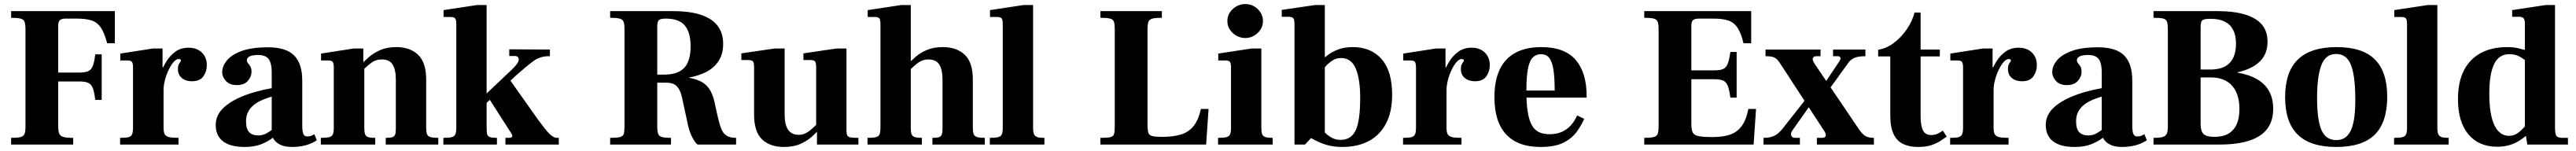

<svg xmlns="http://www.w3.org/2000/svg" viewBox="-20 -715 12743 747"><path d="M35 0V-33Q67 -33 82 -37Q97 -41 101.5 -53Q106 -65 106 -89V-570Q106 -595 101.5 -607Q97 -619 82 -623Q67 -627 35 -627V-660H548V-501H510Q497 -551 479.5 -577.5Q462 -604 434 -613.5Q406 -623 359 -623H305Q285 -623 276.5 -615.5Q268 -608 268 -589V-356H373Q401 -356 416.5 -363Q432 -370 439.5 -390Q447 -410 451 -446H483V-221H451Q447 -258 439.5 -278Q432 -298 416.5 -305Q401 -312 373 -312H268V-89Q268 -66 273 -54Q278 -42 293.5 -37.5Q309 -33 342 -33V0Z M574 0V-33Q602 -33 615.5 -36.5Q629 -40 633.5 -51Q638 -62 638 -83V-381Q638 -402 632.5 -409Q627 -416 609 -416H575V-450L736 -475H784V-382H789V-83Q789 -62 794.5 -51.5Q800 -41 815.5 -37Q831 -33 863 -33V0ZM763 -269V-319Q766 -331 776 -357Q786 -383 803 -411Q820 -439 847 -459Q874 -479 913 -479Q954 -479 978.5 -455Q1003 -431 1003 -392Q1003 -362 986 -337.5Q969 -313 929 -313Q899 -313 879.5 -329Q860 -345 860 -374Q860 -389 864 -396.5Q868 -404 871.5 -408.5Q875 -413 875 -416Q875 -419 872 -421Q869 -423 864 -423Q852 -423 839 -408.5Q826 -394 814.5 -370Q803 -346 796 -319.5Q789 -293 789 -269Z M1424 12Q1389 12 1366.5 1Q1344 -10 1334 -26.5Q1324 -43 1324 -59V-358Q1324 -401 1309.5 -422Q1295 -443 1255 -443Q1241 -443 1228.5 -440.5Q1216 -438 1208.5 -432Q1201 -426 1201 -417Q1201 -409 1207 -402Q1213 -395 1218.5 -386Q1224 -377 1224 -360Q1224 -335 1205.5 -314.5Q1187 -294 1151 -294Q1116 -294 1097.5 -314.5Q1079 -335 1079 -358Q1079 -386 1100.5 -414Q1122 -442 1172 -461.5Q1222 -481 1306 -481Q1395 -481 1435 -440.5Q1475 -400 1475 -317V-98Q1475 -62 1481 -51Q1487 -40 1499 -40Q1512 -40 1520 -43.5Q1528 -47 1535 -51L1547 -21Q1519 -3 1488.5 4.5Q1458 12 1424 12ZM1190 12Q1119 12 1083 -16Q1047 -44 1047 -97Q1047 -147 1088.5 -184.5Q1130 -222 1204 -248Q1278 -274 1376 -287V-249Q1282 -231 1239.5 -199Q1197 -167 1197 -116Q1197 -77 1212.5 -61Q1228 -45 1258 -45Q1280 -45 1299.5 -56Q1319 -67 1334.5 -80.5Q1350 -94 1360 -104L1375 -74Q1356 -54 1331 -34.5Q1306 -15 1272 -1.5Q1238 12 1190 12Z M1888 0V-33Q1911 -33 1921 -36.5Q1931 -40 1934.5 -49.5Q1938 -59 1938 -78V-318Q1938 -356 1930 -379Q1922 -402 1906.5 -411.5Q1891 -421 1869 -421Q1841 -421 1820.5 -407Q1800 -393 1771 -364L1766 -395Q1783 -414 1806.5 -434Q1830 -454 1862.5 -468Q1895 -482 1941 -482Q2008 -482 2048 -444Q2088 -406 2088 -321V-83Q2088 -62 2092 -51.5Q2096 -41 2109 -37Q2122 -33 2148 -33V0ZM1567 0V-33Q1595 -33 1608.5 -36.5Q1622 -40 1626.5 -50.5Q1631 -61 1631 -83V-381Q1631 -402 1625.5 -409Q1620 -416 1602 -416H1568V-450L1729 -475H1777V-409H1782V-82Q1782 -61 1786 -50.5Q1790 -40 1801.5 -36.5Q1813 -33 1836 -33V0Z M2173 0V-33Q2201 -33 2214.5 -36.5Q2228 -40 2232.5 -51Q2237 -62 2237 -83V-596Q2237 -617 2231.5 -624Q2226 -631 2208 -631H2174V-665L2339 -690H2387V-83Q2387 -62 2389.5 -51.5Q2392 -41 2403 -37Q2414 -33 2438 -33V0ZM2480 0V-33H2496Q2506 -33 2510 -35.5Q2514 -38 2514 -43Q2514 -48 2507 -58.5Q2500 -69 2492 -82L2392 -238L2490 -337L2640 -125Q2663 -94 2679.5 -73.5Q2696 -53 2709.5 -43Q2723 -33 2734 -33H2744V0ZM2288 -114V-159L2510 -369Q2546 -403 2546 -420.5Q2546 -438 2525 -438H2499V-471L2700 -470V-437H2694Q2650 -437 2615 -410.5Q2580 -384 2535 -344Z M2998 0V-33Q3032 -33 3047 -37Q3062 -41 3065.5 -53Q3069 -65 3069 -89V-570Q3069 -595 3064.5 -607Q3060 -619 3045 -623Q3030 -627 2998 -627V-660H3306Q3394 -660 3449 -641Q3504 -622 3530.5 -586Q3557 -550 3557 -498Q3557 -448 3534.5 -413.5Q3512 -379 3474 -359.5Q3436 -340 3390 -332V-330Q3432 -322 3457 -306Q3482 -290 3496.5 -261.5Q3511 -233 3519 -188L3530 -139Q3538 -103 3547 -79.5Q3556 -56 3573 -44.5Q3590 -33 3621 -33V0H3430Q3417 -11 3404 -36Q3391 -61 3384 -92L3354 -230Q3347 -266 3330 -286Q3313 -306 3275 -306H3231V-89Q3231 -65 3235.5 -53Q3240 -41 3254.5 -37Q3269 -33 3299 -33V0ZM3231 -346H3266Q3333 -346 3364.5 -379.5Q3396 -413 3396 -486Q3396 -554 3367.5 -588.5Q3339 -623 3273 -623Q3247 -623 3239 -615.5Q3231 -608 3231 -586Z M3857 12Q3789 12 3749.5 -25.5Q3710 -63 3710 -148V-382Q3710 -404 3704.5 -411Q3699 -418 3681 -418H3647V-451L3811 -475H3861V-153Q3861 -115 3869 -92Q3877 -69 3892.5 -58.5Q3908 -48 3930 -48Q3948 -48 3963 -55Q3978 -62 3993.5 -75.5Q4009 -89 4027 -107L4032 -76Q4019 -60 3996.5 -39.5Q3974 -19 3940 -3.5Q3906 12 3857 12ZM4021 0V-63H4017V-382Q4017 -404 4011.5 -411Q4006 -418 3988 -418H3954V-451L4117 -475H4167V-68Q4167 -53 4171 -45Q4175 -37 4188 -35Q4201 -33 4226 -33V0Z M4592 0V-33Q4614 -33 4624.5 -36.5Q4635 -40 4638.5 -50Q4642 -60 4642 -78V-318Q4642 -356 4634 -379Q4626 -402 4610.5 -411.5Q4595 -421 4572 -421Q4546 -421 4525 -407Q4504 -393 4475 -363L4470 -395Q4486 -414 4509 -434Q4532 -454 4565 -468Q4598 -482 4644 -482Q4712 -482 4752 -444Q4792 -406 4792 -321V-83Q4792 -62 4796 -51.5Q4800 -41 4813 -37Q4826 -33 4851 -33V0ZM4271 0V-33Q4299 -33 4312.5 -36.5Q4326 -40 4330.5 -50.5Q4335 -61 4335 -83V-596Q4335 -617 4329.5 -624Q4324 -631 4306 -631H4272V-665L4437 -690H4485V-82Q4485 -62 4489 -51.5Q4493 -41 4504.5 -37Q4516 -33 4540 -33V0ZM4447 -406V-414H4491V-406Z M4876 0V-33Q4904 -33 4917.5 -36.5Q4931 -40 4935.5 -51Q4940 -62 4940 -83V-596Q4940 -617 4934.5 -624Q4929 -631 4911 -631H4877V-665L5042 -690H5090V-83Q5090 -62 5094.5 -51.5Q5099 -41 5110.5 -37Q5122 -33 5146 -33V0Z M5423 0V-33Q5457 -33 5472 -36.5Q5487 -40 5490.5 -52Q5494 -64 5494 -89V-569Q5494 -595 5490 -607Q5486 -619 5471 -623Q5456 -627 5423 -627V-660H5727V-627Q5695 -627 5680 -623Q5665 -619 5660.5 -607Q5656 -595 5656 -569V-97Q5656 -71 5660.5 -58Q5665 -45 5681 -41.5Q5697 -38 5729 -38Q5783 -38 5821 -49.5Q5859 -61 5883.5 -91Q5908 -121 5920 -176H5958L5946 0Z M6005 0V-33Q6033 -33 6046.5 -36.5Q6060 -40 6064.5 -51Q6069 -62 6069 -83V-381Q6069 -402 6063.5 -409Q6058 -416 6040 -416H6006V-450L6170 -475H6219V-83Q6219 -62 6223 -51.5Q6227 -41 6239 -37Q6251 -33 6275 -33V0ZM6140 -527Q6105 -527 6078 -551.5Q6051 -576 6051 -611Q6051 -646 6078 -670.5Q6105 -695 6140 -695Q6163 -695 6182.5 -684Q6202 -673 6214.5 -654Q6227 -635 6227 -611Q6227 -576 6200.5 -551.5Q6174 -527 6140 -527Z M6619 12Q6586 12 6559 6Q6532 0 6508.5 -10Q6485 -20 6463 -33L6474 -144Q6484 -127 6497 -106Q6510 -85 6526.5 -66.5Q6543 -48 6564 -35.5Q6585 -23 6611 -23Q6663 -23 6685.5 -70Q6708 -117 6708 -231Q6708 -324 6686 -376Q6664 -428 6613 -428Q6588 -428 6568 -414Q6548 -400 6533 -382.5Q6518 -365 6509 -355L6510 -409Q6529 -429 6551 -445Q6573 -461 6602.5 -471.5Q6632 -482 6671 -482Q6762 -482 6814 -422.5Q6866 -363 6866 -246Q6866 -162 6836 -104.5Q6806 -47 6751 -17.5Q6696 12 6619 12ZM6383 0V-595Q6383 -618 6377 -625Q6371 -632 6351 -632H6320V-666L6484 -690H6533V-32H6465L6435 0ZM6504 -419V-432H6545V-419Z M6920 0V-33Q6948 -33 6961.5 -36.5Q6975 -40 6979.5 -51Q6984 -62 6984 -83V-381Q6984 -402 6978.5 -409Q6973 -416 6955 -416H6921V-450L7082 -475H7130V-382H7135V-83Q7135 -62 7140.5 -51.5Q7146 -41 7161.5 -37Q7177 -33 7209 -33V0ZM7109 -269V-319Q7112 -331 7122 -357Q7132 -383 7149 -411Q7166 -439 7193 -459Q7220 -479 7259 -479Q7300 -479 7324.5 -455Q7349 -431 7349 -392Q7349 -362 7332 -337.5Q7315 -313 7275 -313Q7245 -313 7225.5 -329Q7206 -345 7206 -374Q7206 -389 7210 -396.5Q7214 -404 7217.5 -408.5Q7221 -413 7221 -416Q7221 -419 7218 -421Q7215 -423 7210 -423Q7198 -423 7185 -408.5Q7172 -394 7160.5 -370Q7149 -346 7142 -319.5Q7135 -293 7135 -269Z M7600 12Q7488 12 7430 -50Q7372 -112 7372 -234Q7372 -317 7398.5 -372Q7425 -427 7477 -454.5Q7529 -482 7604 -482Q7662 -482 7704.5 -466Q7747 -450 7774 -418.5Q7801 -387 7814.5 -342.5Q7828 -298 7828 -240V-232H7457V-267H7670Q7670 -330 7664 -369.5Q7658 -409 7643.5 -428Q7629 -447 7602 -447Q7579 -447 7562.5 -431.5Q7546 -416 7538 -376.5Q7530 -337 7530 -263Q7530 -206 7536 -165.5Q7542 -125 7555 -99.5Q7568 -74 7590 -62.5Q7612 -51 7645 -51Q7679 -51 7705 -62.5Q7731 -74 7750 -95Q7769 -116 7781 -144L7816 -127Q7802 -95 7779 -63Q7756 -31 7714 -9.5Q7672 12 7600 12Z M8113 0V-33Q8145 -33 8160 -37Q8175 -41 8179.5 -53Q8184 -65 8184 -89V-570Q8184 -595 8179.5 -607Q8175 -619 8160 -623Q8145 -627 8113 -627V-660H8642V-501H8604Q8592 -551 8574.5 -577.5Q8557 -604 8529 -613.5Q8501 -623 8454 -623H8383Q8363 -623 8354.5 -615.5Q8346 -608 8346 -589V-367H8461Q8489 -367 8504 -374Q8519 -381 8526.5 -401Q8534 -421 8539 -458H8570V-232H8539Q8534 -270 8526.5 -289.5Q8519 -309 8504 -316Q8489 -323 8461 -323H8346V-103Q8346 -76 8352 -61.5Q8358 -47 8380 -42Q8402 -37 8451 -37Q8501 -37 8536 -48.5Q8571 -60 8594 -90Q8617 -120 8628 -176H8666L8654 0Z M8967 0V-33H8991Q9008 -33 9010.5 -42.5Q9013 -52 9004 -66L8782 -406Q8770 -424 8756.5 -430.5Q8743 -437 8713 -437V-470H8985V-437H8966Q8951 -437 8947 -428Q8943 -419 8956 -399L9174 -77Q9190 -53 9205.5 -43Q9221 -33 9249 -33V0ZM8703 0V-33Q8732 -33 8753.5 -42Q8775 -51 8796 -77L8911 -223L8930 -189L8846 -70Q8836 -56 8840 -44.5Q8844 -33 8860 -33H8883V0ZM9019 -261 8998 -292 9077 -410Q9086 -423 9083 -430Q9080 -437 9070 -437H9047V-470H9207V-437Q9187 -437 9171 -434Q9155 -431 9143.5 -424Q9132 -417 9123 -405Z M9467 12Q9424 12 9393 -3Q9362 -18 9346 -52.5Q9330 -87 9330 -144V-436H9270V-469Q9311 -475 9347.5 -502.5Q9384 -530 9411.5 -570Q9439 -610 9450 -653H9480V-470H9575V-436H9480V-141Q9480 -94 9491.5 -70.5Q9503 -47 9533 -47Q9553 -47 9569 -56Q9585 -65 9590 -69L9609 -39Q9597 -31 9579.5 -19Q9562 -7 9535 2.5Q9508 12 9467 12Z M9626 0V-33Q9654 -33 9667.5 -36.5Q9681 -40 9685.5 -51Q9690 -62 9690 -83V-381Q9690 -402 9684.5 -409Q9679 -416 9661 -416H9627V-450L9788 -475H9836V-382H9841V-83Q9841 -62 9846.5 -51.5Q9852 -41 9867.5 -37Q9883 -33 9915 -33V0ZM9815 -269V-319Q9818 -331 9828 -357Q9838 -383 9855 -411Q9872 -439 9899 -459Q9926 -479 9965 -479Q10006 -479 10030.5 -455Q10055 -431 10055 -392Q10055 -362 10038 -337.5Q10021 -313 9981 -313Q9951 -313 9931.5 -329Q9912 -345 9912 -374Q9912 -389 9916 -396.5Q9920 -404 9923.5 -408.5Q9927 -413 9927 -416Q9927 -419 9924 -421Q9921 -423 9916 -423Q9904 -423 9891 -408.5Q9878 -394 9866.5 -370Q9855 -346 9848 -319.5Q9841 -293 9841 -269Z M10476 12Q10441 12 10418.5 1Q10396 -10 10386 -26.5Q10376 -43 10376 -59V-358Q10376 -401 10361.5 -422Q10347 -443 10307 -443Q10293 -443 10280.5 -440.5Q10268 -438 10260.5 -432Q10253 -426 10253 -417Q10253 -409 10259 -402Q10265 -395 10270.5 -386Q10276 -377 10276 -360Q10276 -335 10257.5 -314.5Q10239 -294 10203 -294Q10168 -294 10149.5 -314.5Q10131 -335 10131 -358Q10131 -386 10152.5 -414Q10174 -442 10224 -461.5Q10274 -481 10358 -481Q10447 -481 10487 -440.5Q10527 -400 10527 -317V-98Q10527 -62 10533 -51Q10539 -40 10551 -40Q10564 -40 10572 -43.5Q10580 -47 10587 -51L10599 -21Q10571 -3 10540.5 4.5Q10510 12 10476 12ZM10242 12Q10171 12 10135 -16Q10099 -44 10099 -97Q10099 -147 10140.5 -184.5Q10182 -222 10256 -248Q10330 -274 10428 -287V-249Q10334 -231 10291.5 -199Q10249 -167 10249 -116Q10249 -77 10264.5 -61Q10280 -45 10310 -45Q10332 -45 10351.5 -56Q10371 -67 10386.5 -80.5Q10402 -94 10412 -104L10427 -74Q10408 -54 10383 -34.5Q10358 -15 10324 -1.5Q10290 12 10242 12Z M10632 0V-33Q10664 -33 10678.5 -37.5Q10693 -42 10698 -54.5Q10703 -67 10703 -89V-569Q10703 -596 10698.5 -608Q10694 -620 10679 -623.5Q10664 -627 10632 -627V-660H10949Q11028 -660 11083.5 -643.5Q11139 -627 11167.5 -594Q11196 -561 11196 -508Q11196 -448 11157.5 -410.5Q11119 -373 11046 -357V-356Q11105 -346 11144.5 -323Q11184 -300 11204 -263.5Q11224 -227 11224 -177Q11224 -116 11194 -77Q11164 -38 11105 -19Q11046 0 10960 0ZM10933 -38Q10975 -38 11002 -53.5Q11029 -69 11043 -99.5Q11057 -130 11057 -176Q11057 -250 11020.5 -291Q10984 -332 10915 -332H10865V-102Q10865 -66 10879.5 -52Q10894 -38 10933 -38ZM10865 -371H10913Q10977 -371 11008.5 -403.5Q11040 -436 11040 -499Q11040 -540 11026 -567Q11012 -594 10984.5 -608Q10957 -622 10914 -622Q10893 -622 10882.5 -619Q10872 -616 10868.5 -607.5Q10865 -599 10865 -582Z M11536 12Q11408 12 11345.5 -49Q11283 -110 11283 -234Q11283 -360 11346.5 -421Q11410 -482 11538 -482Q11665 -482 11726.5 -421.5Q11788 -361 11788 -236Q11788 -110 11726.5 -49Q11665 12 11536 12ZM11537 -22Q11588 -22 11610 -74Q11632 -126 11630 -236Q11629 -345 11607.5 -396.5Q11586 -448 11535 -448Q11483 -448 11462 -392Q11441 -336 11441 -232Q11441 -122 11462.5 -72Q11484 -22 11537 -22Z M11822 0V-33Q11850 -33 11863.5 -36.5Q11877 -40 11881.5 -51Q11886 -62 11886 -83V-596Q11886 -617 11880.5 -624Q11875 -631 11857 -631H11823V-665L11988 -690H12036V-83Q12036 -62 12040.5 -51.5Q12045 -41 12056.5 -37Q12068 -33 12092 -33V0Z M12332 11Q12241 11 12189.5 -50.5Q12138 -112 12138 -224Q12138 -309 12167 -366Q12196 -423 12250.5 -452.5Q12305 -482 12381 -482Q12410 -482 12431 -477.5Q12452 -473 12469.5 -467Q12487 -461 12504 -454V-384Q12493 -396 12477.5 -410.5Q12462 -425 12441 -436Q12420 -447 12393 -447Q12340 -447 12316.5 -397.5Q12293 -348 12293 -253Q12293 -147 12318.5 -95Q12344 -43 12390 -43Q12414 -43 12432 -55.5Q12450 -68 12464.5 -85Q12479 -102 12491 -115L12498 -65Q12472 -39 12446 -22Q12420 -5 12392 3Q12364 11 12332 11ZM12481 0 12469 -75V-598Q12469 -618 12462 -625Q12455 -632 12441 -632H12406V-665L12571 -690H12618V-83Q12618 -50 12626 -41.5Q12634 -33 12655 -33H12682V0ZM12460 -454V-469H12503V-454Z"/></svg>

Font: Frank Ruhl Libre ExtraBold
Style: Regular
Weight: 800
Designer: Yanek Iontef
Foundry: Fontef
Version: Version 6.003;gftools[0.9.30]